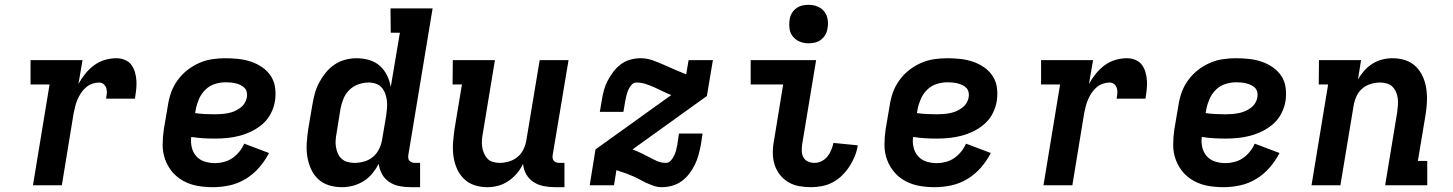

<svg xmlns="http://www.w3.org/2000/svg" viewBox="-20 -770 6040 798"><path d="M117 0 186 -419H107V-520H323L306 -421Q318 -443 334.5 -463.5Q351 -484 371.5 -499Q392 -514 416 -521Q440 -528 464 -528Q482 -528 499 -521Q516 -514 526 -500.5Q536 -487 541 -469.5Q546 -452 547 -434Q548 -416 546 -397.5Q544 -379 541 -360H421Q423 -371 424 -382Q425 -393 422 -403Q419 -413 411 -420Q403 -427 392 -427Q378 -427 363.5 -422Q349 -417 337 -406.5Q325 -396 316.5 -383Q308 -370 302 -356Q296 -342 292.5 -327.5Q289 -313 286 -299L237 0Z M865 8Q832 8 801 2.5Q770 -3 743 -17.5Q716 -32 696.5 -55Q677 -78 666.5 -107Q656 -136 656 -168Q656 -200 661 -233L678 -333Q682 -360 691.5 -386.5Q701 -413 718.5 -437Q736 -461 759 -479Q782 -497 808.5 -508.5Q835 -520 862.5 -524Q890 -528 917 -528Q945 -528 972 -525Q999 -522 1024 -513.5Q1049 -505 1070.5 -490Q1092 -475 1106 -453.5Q1120 -432 1123.5 -405Q1127 -378 1123 -351Q1119 -325 1106.5 -300Q1094 -275 1073.5 -256.5Q1053 -238 1028 -225.5Q1003 -213 977 -206Q951 -199 925 -196.5Q899 -194 873 -194Q848 -194 823.5 -195.5Q799 -197 775 -201Q772 -179 777 -157.5Q782 -136 796 -120.5Q810 -105 830.5 -98.5Q851 -92 874 -92Q892 -92 911 -97Q930 -102 946 -113Q962 -124 974.5 -139.5Q987 -155 995 -173L1098 -134Q1081 -101 1056.5 -73Q1032 -45 1000.5 -26Q969 -7 934 0.5Q899 8 865 8ZM874 -295Q887 -295 900 -296Q913 -297 926.5 -299.5Q940 -302 952.5 -307Q965 -312 977 -320.5Q989 -329 996.5 -341Q1004 -353 1006 -366Q1008 -377 1005.5 -387.5Q1003 -398 996 -405Q989 -412 979.5 -416.5Q970 -421 960 -423.5Q950 -426 939.5 -427Q929 -428 918 -428Q896 -428 873.5 -421Q851 -414 834 -397.5Q817 -381 807.5 -359.5Q798 -338 794 -317L791 -300Q811 -297 832 -296Q853 -295 874 -295Z M1402 8Q1373 8 1347 0Q1321 -8 1302 -26Q1283 -44 1272 -69Q1261 -94 1257 -121Q1253 -148 1255 -176.5Q1257 -205 1261 -233L1278 -333Q1282 -356 1288 -379.5Q1294 -403 1305.5 -425Q1317 -447 1333 -467Q1349 -487 1369.5 -501Q1390 -515 1414 -521.5Q1438 -528 1461 -528Q1489 -528 1514.5 -520.5Q1540 -513 1558.5 -496.5Q1577 -480 1588.5 -457Q1600 -434 1604 -408L1642 -634H1604L1603 -735H1778L1677 -125Q1676 -118 1677 -112Q1678 -106 1682 -101.5Q1686 -97 1692 -95Q1698 -93 1704 -93H1726V8H1687Q1663 8 1640 3.5Q1617 -1 1598 -13.5Q1579 -26 1568 -46Q1557 -66 1554 -89Q1543 -68 1527.5 -49Q1512 -30 1491 -17Q1470 -4 1447 2Q1424 8 1402 8ZM1453 -93Q1473 -93 1493 -98.5Q1513 -104 1529.5 -117.5Q1546 -131 1555.5 -150.5Q1565 -170 1568 -189L1585 -289Q1587 -305 1588.5 -321Q1590 -337 1588 -352Q1586 -367 1581 -381Q1576 -395 1566.5 -406Q1557 -417 1542.5 -422Q1528 -427 1512 -427Q1491 -427 1469.5 -419.5Q1448 -412 1431.5 -395.5Q1415 -379 1407 -358.5Q1399 -338 1395 -317L1379 -217Q1376 -202 1375 -187Q1374 -172 1376.5 -158Q1379 -144 1384.5 -131.5Q1390 -119 1400 -110Q1410 -101 1424 -97Q1438 -93 1453 -93Z M2006 8Q1977 8 1951.5 -0.5Q1926 -9 1907.5 -27.5Q1889 -46 1878.5 -70.5Q1868 -95 1864.5 -122Q1861 -149 1863 -177Q1865 -205 1869 -233L1900 -419H1861L1862 -520H2037L1987 -217Q1984 -202 1983 -187.5Q1982 -173 1984 -159.5Q1986 -146 1991.5 -133Q1997 -120 2006 -110.5Q2015 -101 2028.5 -97Q2042 -93 2057 -93Q2076 -93 2096 -99Q2116 -105 2132 -118.5Q2148 -132 2156.5 -151Q2165 -170 2168 -189L2223 -520H2343L2277 -125Q2276 -118 2277 -112Q2278 -106 2282 -101.5Q2286 -97 2292 -95Q2298 -93 2304 -93H2326V8H2287Q2263 8 2240 3.5Q2217 -1 2198 -13Q2179 -25 2167.5 -45Q2156 -65 2154 -89Q2144 -68 2128.5 -49.5Q2113 -31 2093 -17.5Q2073 -4 2050.5 2Q2028 8 2006 8Z M2731 8Q2714 8 2699 3Q2684 -2 2669.5 -8.5Q2655 -15 2641.5 -22.5Q2628 -30 2613.5 -36.5Q2599 -43 2584 -48.5Q2569 -54 2553 -59L2542 -63L2532 0H2431L2455 -149L2770 -375Q2752 -382 2734.5 -390.5Q2717 -399 2699.5 -407Q2682 -415 2663.5 -421Q2645 -427 2625 -427Q2613 -427 2604.5 -417Q2596 -407 2591.5 -396.5Q2587 -386 2584 -374.5Q2581 -363 2579 -352L2571 -305H2473L2481 -352Q2484 -372 2489.5 -393Q2495 -414 2505 -433.5Q2515 -453 2529 -471.5Q2543 -490 2560.5 -503Q2578 -516 2599.5 -522Q2621 -528 2642 -528Q2668 -528 2692 -519.5Q2716 -511 2739.5 -500.5Q2763 -490 2786 -480Q2809 -470 2832 -461L2842 -520H2943L2918 -371L2609 -149Q2627 -142 2644 -134Q2661 -126 2677.5 -117Q2694 -108 2711 -100.5Q2728 -93 2748 -93Q2760 -93 2768.5 -103Q2777 -113 2782 -123.5Q2787 -134 2790 -145.5Q2793 -157 2795 -168L2802 -215H2900L2893 -168Q2889 -148 2883.5 -127Q2878 -106 2868.5 -86.5Q2859 -67 2845 -48.5Q2831 -30 2813 -17Q2795 -4 2773.5 2Q2752 8 2731 8Z M3351 8Q3325 8 3300.5 3.5Q3276 -1 3255.5 -13.5Q3235 -26 3220.5 -45Q3206 -64 3199 -87Q3192 -110 3192 -135.5Q3192 -161 3197 -186L3235 -419H3100V-520H3372L3314 -170Q3312 -156 3312.5 -141.5Q3313 -127 3319.5 -115.5Q3326 -104 3338.5 -98.5Q3351 -93 3365 -93Q3380 -93 3394.5 -100Q3409 -107 3419 -119.5Q3429 -132 3435 -147Q3441 -162 3444 -176L3545 -166Q3542 -144 3533 -121.5Q3524 -99 3511 -79Q3498 -59 3480.5 -41.5Q3463 -24 3441.5 -12.5Q3420 -1 3396.5 3.5Q3373 8 3351 8ZM3340 -590Q3321 -590 3304 -597Q3287 -604 3275.5 -618Q3264 -632 3261.5 -651Q3259 -670 3262 -689Q3264 -703 3271 -715Q3278 -727 3289.5 -735.5Q3301 -744 3314 -747Q3327 -750 3341 -750Q3360 -750 3377.5 -743Q3395 -736 3406 -722Q3417 -708 3420 -689Q3423 -670 3419 -651Q3417 -637 3410 -625Q3403 -613 3391.5 -604.5Q3380 -596 3367 -593Q3354 -590 3340 -590Z M3865 8Q3832 8 3801 2.5Q3770 -3 3743 -17.5Q3716 -32 3696.5 -55Q3677 -78 3666.5 -107Q3656 -136 3656 -168Q3656 -200 3661 -233L3678 -333Q3682 -360 3691.5 -386.5Q3701 -413 3718.5 -437Q3736 -461 3759 -479Q3782 -497 3808.5 -508.5Q3835 -520 3862.5 -524Q3890 -528 3917 -528Q3945 -528 3972 -525Q3999 -522 4024 -513.5Q4049 -505 4070.5 -490Q4092 -475 4106 -453.5Q4120 -432 4123.5 -405Q4127 -378 4123 -351Q4119 -325 4106.5 -300Q4094 -275 4073.5 -256.5Q4053 -238 4028 -225.5Q4003 -213 3977 -206Q3951 -199 3925 -196.5Q3899 -194 3873 -194Q3848 -194 3823.5 -195.5Q3799 -197 3775 -201Q3772 -179 3777 -157.5Q3782 -136 3796 -120.5Q3810 -105 3830.5 -98.5Q3851 -92 3874 -92Q3892 -92 3911 -97Q3930 -102 3946 -113Q3962 -124 3974.5 -139.5Q3987 -155 3995 -173L4098 -134Q4081 -101 4056.5 -73Q4032 -45 4000.5 -26Q3969 -7 3934 0.5Q3899 8 3865 8ZM3874 -295Q3887 -295 3900 -296Q3913 -297 3926.5 -299.5Q3940 -302 3952.5 -307Q3965 -312 3977 -320.5Q3989 -329 3996.5 -341Q4004 -353 4006 -366Q4008 -377 4005.5 -387.5Q4003 -398 3996 -405Q3989 -412 3979.5 -416.5Q3970 -421 3960 -423.5Q3950 -426 3939.5 -427Q3929 -428 3918 -428Q3896 -428 3873.5 -421Q3851 -414 3834 -397.5Q3817 -381 3807.5 -359.5Q3798 -338 3794 -317L3791 -300Q3811 -297 3832 -296Q3853 -295 3874 -295Z M4317 0 4386 -419H4307V-520H4523L4506 -421Q4518 -443 4534.5 -463.5Q4551 -484 4571.5 -499Q4592 -514 4616 -521Q4640 -528 4664 -528Q4682 -528 4699 -521Q4716 -514 4726 -500.5Q4736 -487 4741 -469.5Q4746 -452 4747 -434Q4748 -416 4746 -397.5Q4744 -379 4741 -360H4621Q4623 -371 4624 -382Q4625 -393 4622 -403Q4619 -413 4611 -420Q4603 -427 4592 -427Q4578 -427 4563.5 -422Q4549 -417 4537 -406.5Q4525 -396 4516.5 -383Q4508 -370 4502 -356Q4496 -342 4492.5 -327.5Q4489 -313 4486 -299L4437 0Z M5065 8Q5032 8 5001 2.5Q4970 -3 4943 -17.5Q4916 -32 4896.5 -55Q4877 -78 4866.5 -107Q4856 -136 4856 -168Q4856 -200 4861 -233L4878 -333Q4882 -360 4891.5 -386.5Q4901 -413 4918.5 -437Q4936 -461 4959 -479Q4982 -497 5008.5 -508.5Q5035 -520 5062.5 -524Q5090 -528 5117 -528Q5145 -528 5172 -525Q5199 -522 5224 -513.5Q5249 -505 5270.5 -490Q5292 -475 5306 -453.5Q5320 -432 5323.5 -405Q5327 -378 5323 -351Q5319 -325 5306.5 -300Q5294 -275 5273.5 -256.5Q5253 -238 5228 -225.5Q5203 -213 5177 -206Q5151 -199 5125 -196.5Q5099 -194 5073 -194Q5048 -194 5023.5 -195.5Q4999 -197 4975 -201Q4972 -179 4977 -157.5Q4982 -136 4996 -120.5Q5010 -105 5030.5 -98.5Q5051 -92 5074 -92Q5092 -92 5111 -97Q5130 -102 5146 -113Q5162 -124 5174.5 -139.5Q5187 -155 5195 -173L5298 -134Q5281 -101 5256.5 -73Q5232 -45 5200.5 -26Q5169 -7 5134 0.5Q5099 8 5065 8ZM5074 -295Q5087 -295 5100 -296Q5113 -297 5126.5 -299.5Q5140 -302 5152.5 -307Q5165 -312 5177 -320.5Q5189 -329 5196.5 -341Q5204 -353 5206 -366Q5208 -377 5205.5 -387.5Q5203 -398 5196 -405Q5189 -412 5179.5 -416.5Q5170 -421 5160 -423.5Q5150 -426 5139.5 -427Q5129 -428 5118 -428Q5096 -428 5073.5 -421Q5051 -414 5034 -397.5Q5017 -381 5007.5 -359.5Q4998 -338 4994 -317L4991 -300Q5011 -297 5032 -296Q5053 -295 5074 -295Z M5431 0 5500 -419H5461L5462 -520H5637L5624 -440Q5635 -459 5650 -476Q5665 -493 5684 -505Q5703 -517 5724.5 -522.5Q5746 -528 5767 -528Q5796 -528 5821.5 -519.5Q5847 -511 5865.5 -492.5Q5884 -474 5894.5 -449.5Q5905 -425 5908.5 -398Q5912 -371 5910.5 -343Q5909 -315 5904 -287L5873 -101H5912V0H5737L5787 -303Q5789 -318 5790 -332.5Q5791 -347 5789.5 -360.5Q5788 -374 5782.5 -387Q5777 -400 5767.5 -409.5Q5758 -419 5744.5 -423Q5731 -427 5716 -427Q5697 -427 5677 -421Q5657 -415 5641.5 -401.5Q5626 -388 5617.5 -369Q5609 -350 5606 -331L5551 0Z"/></svg>

Font: Iosevka HT Extended
Style: Bold Italic
Weight: 700
Width: 7
Italic angle: -9°
Monospace: yes
Designer: Belleve Invis
Foundry: Belleve Invis
Version: Version 32.3.0; ttfautohint (v1.8.4)